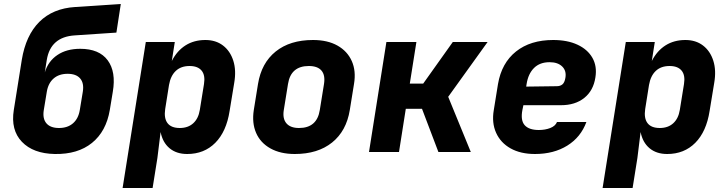

<svg xmlns="http://www.w3.org/2000/svg" viewBox="-20 -760 3640 960"><path d="M254 10Q146 8 89.5 -51Q33 -110 49 -210L89 -461Q109 -583 176.5 -650.5Q244 -718 356 -725L584 -740L562 -597L353 -583Q233 -575 214 -461L204 -398Q221 -454 267 -485Q313 -516 381 -516Q476 -516 518.5 -458.5Q561 -401 544 -301L529 -210Q511 -103 440 -45.5Q369 12 254 10ZM275 -120Q318 -120 345 -143.5Q372 -167 379 -210L394 -301Q401 -344 381 -367.5Q361 -391 318 -391Q275 -391 248 -367.5Q221 -344 214 -301L199 -210Q192 -167 212 -143.5Q232 -120 275 -120Z M593 180 709 -550H854L839 -455Q865 -506 907.5 -533Q950 -560 1007 -560Q1059 -560 1095 -532.5Q1131 -505 1146.5 -456.5Q1162 -408 1151 -345L1128 -205Q1112 -102 1056.5 -46Q1001 10 916 10Q862 10 827.5 -19Q793 -48 783 -100L767 30L743 180ZM879 -120Q920 -120 946 -143.5Q972 -167 979 -210L1000 -340Q1007 -384 988 -407Q969 -430 928 -430Q885 -430 859 -405.5Q833 -381 825 -335L806 -215Q799 -169 817.5 -144.5Q836 -120 879 -120Z M1454 10Q1382 10 1332 -18Q1282 -46 1260.5 -95.5Q1239 -145 1249 -210L1270 -340Q1287 -445 1358.5 -502.5Q1430 -560 1545 -560Q1618 -560 1667.5 -532Q1717 -504 1739 -454.5Q1761 -405 1750 -340L1729 -210Q1712 -105 1640.5 -47.5Q1569 10 1454 10ZM1475 -120Q1565 -120 1579 -210L1600 -340Q1607 -384 1587.5 -407Q1568 -430 1524 -430Q1434 -430 1420 -340L1399 -210Q1392 -167 1412 -143.5Q1432 -120 1475 -120Z M1825 0 1912 -550H2062L2029 -342H2096L2244 -550H2418L2221 -276L2334 0H2172L2090 -216H2009L1975 0Z M2655 10Q2583 10 2533 -18Q2483 -46 2460.5 -96Q2438 -146 2449 -210L2470 -340Q2488 -445 2560 -502.5Q2632 -560 2746 -560Q2817 -560 2867.5 -536.5Q2918 -513 2942 -471Q2966 -429 2957 -373Q2947 -307 2901.5 -270.5Q2856 -234 2785 -234H2597L2592 -210Q2582 -158 2603.5 -134Q2625 -110 2674 -110Q2706 -110 2731.5 -120Q2757 -130 2765 -150H2912Q2884 -74 2816.5 -32Q2749 10 2655 10ZM2611 -327 2764 -329Q2781 -329 2792 -338Q2803 -347 2807 -371Q2813 -406 2791 -427.5Q2769 -449 2728 -449Q2679 -449 2650 -420Q2621 -391 2613 -340Z M2993 180 3109 -550H3254L3239 -455Q3265 -506 3307.5 -533Q3350 -560 3407 -560Q3459 -560 3495 -532.5Q3531 -505 3546.5 -456.5Q3562 -408 3551 -345L3528 -205Q3512 -102 3456.5 -46Q3401 10 3316 10Q3262 10 3227.5 -19Q3193 -48 3183 -100L3167 30L3143 180ZM3279 -120Q3320 -120 3346 -143.5Q3372 -167 3379 -210L3400 -340Q3407 -384 3388 -407Q3369 -430 3328 -430Q3285 -430 3259 -405.5Q3233 -381 3225 -335L3206 -215Q3199 -169 3217.5 -144.5Q3236 -120 3279 -120Z"/></svg>

Font: JetBrains Mono NL ExtraBold
Style: Italic
Weight: 800
Italic angle: -9°
Monospace: yes
Designer: Philipp Nurullin, Konstantin Bulenkov
Foundry: JetBrains
Version: Version 2.305; ttfautohint (v1.8.4.7-5d5b)